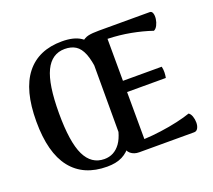

<svg xmlns="http://www.w3.org/2000/svg" viewBox="-122 -870 1155 1043"><g transform="rotate(-20 455.5 -348.0)"><path d="M532 -235Q524 -179 510.5 -133.5Q497 -88 475 -55Q453 -22 418 -4Q383 14 330 14Q194 14 122.5 -76.5Q51 -167 51 -348Q51 -529 122.5 -619.5Q194 -710 330 -710Q398 -710 437 -684.5Q476 -659 497 -611Q518 -563 531 -493L456 -489Q449 -557 433.5 -595.5Q418 -634 392.5 -650Q367 -666 330 -666Q255 -666 218.5 -590.5Q182 -515 182 -348Q182 -181 218.5 -105.5Q255 -30 330 -30Q387 -30 422.5 -79Q458 -128 468 -242ZM519 0Q490 0 470.5 -16Q451 -32 451 -62V-546Q451 -575 447.5 -606Q444 -637 433 -666Q455 -686 477.5 -691Q500 -696 539 -696H833Q845 -696 849.5 -682.5Q854 -669 851.5 -650Q849 -631 840.5 -614.5Q832 -598 820 -593Q764 -612 700 -624Q636 -636 568 -638L570 -58Q615 -60 667 -67Q719 -74 765.5 -84.5Q812 -95 843 -106Q854 -99 860 -82Q866 -65 866 -46Q866 -27 858.5 -13.5Q851 0 837 0ZM547 -330V-395H793Q797 -378 796.5 -361Q796 -344 793 -330Z"/></g></svg>

Font: Arima SemiBold
Style: Regular
Weight: 600
Designer: Joana Correia and Natanael Gama
Foundry: NDISCOVER
Version: Version 1.101;gftools[0.9.23]